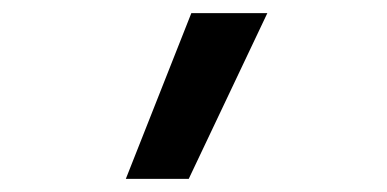

<svg xmlns="http://www.w3.org/2000/svg" viewBox="-20 -133 590 293"><path d="M172 140 272 -113H388L268 140Z"/></svg>

Font: Lode Dark Term
Style: Bold
Weight: 700
Monospace: yes
Designer: Belleve Invis
Foundry: Belleve Invis
Version: Version 29.2.0